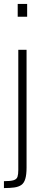

<svg xmlns="http://www.w3.org/2000/svg" viewBox="-22 -763 228 976"><path d="M68 -678V-743H116V-678ZM-2 193V158Q32 158 47.5 153Q63 148 67 135.5Q71 123 71 101V-510H113V89Q113 125 106.5 146.5Q100 168 86 177.5Q72 187 50.5 190Q29 193 -2 193Z"/></svg>

Font: Saira Condensed ExtraLight
Style: Regular
Weight: 250
Width: 3
Designer: Hector Gatti with collaboration of the Omnibus-Type team
Foundry: Omnibus-Type
Version: Version 1.101